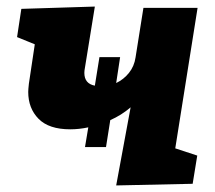

<svg xmlns="http://www.w3.org/2000/svg" viewBox="-20 -560 656 585"><path d="M582 -536 514 -108 581 -86 567 0 334 5 378 -233Q350 -209 316 -194L303 -112H239L249 -172Q221 -166 194 -166Q129 -166 97.5 -198Q66 -230 66 -280Q66 -287 68 -305L86 -425L32 -447L45 -533L269 -540L239 -355Q237 -345 237 -338Q237 -305 269 -299L283 -386H346L334 -307Q357 -318 373 -338Q389 -358 393 -385L417 -536Z"/></svg>

Font: Bitter Pro ExtraBold
Style: Italic
Weight: 800
Italic angle: -9°
Designer: Sol Matas, and Bitter project Authors
Foundry: Sol Matas
Version: Version 1.010